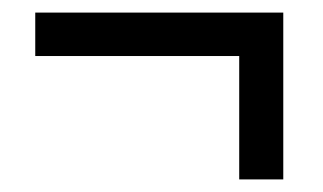

<svg xmlns="http://www.w3.org/2000/svg" viewBox="-20 -407 513 305"><path d="M430 -387V-122H360V-318H36V-387Z"/></svg>

Font: Noto Sans Condensed
Style: Regular
Weight: 400
Width: 3
Version: Version 2.013